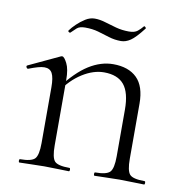

<svg xmlns="http://www.w3.org/2000/svg" viewBox="-67 -614 649 677"><g transform="rotate(10 257.5 -275.0)"><path d="M315 0Q312 0 312 -6Q312 -12 315 -12Q356 -12 368 -25Q380 -38 380 -81V-248Q380 -309 357 -337Q334 -365 285 -365Q247 -365 207.5 -340Q168 -315 139 -271L135 -283Q182 -345 225 -372Q268 -399 312 -399Q367 -399 397 -369.5Q427 -340 427 -278V-81Q427 -38 438.5 -25Q450 -12 492 -12Q495 -12 495 -6Q495 0 492 0Q475 0 452 -1Q429 -2 404 -2Q379 -2 355.5 -1Q332 0 315 0ZM46 0Q43 0 43 -6Q43 -12 46 -12Q87 -12 99 -25Q111 -38 111 -81V-281Q111 -315 103 -330.5Q95 -346 75 -346Q65 -346 51 -342Q37 -338 19 -331Q15 -330 12.5 -335Q10 -340 14 -342L125 -394Q127 -395 130 -395Q137 -395 147.5 -374.5Q158 -354 158 -315V-81Q158 -38 169.5 -25Q181 -12 223 -12Q226 -12 226 -6Q226 0 223 0Q206 0 183 -1Q160 -2 135 -2Q110 -2 86.5 -1Q63 0 46 0ZM346 -522Q366 -522 376.5 -530.5Q387 -539 395 -549Q397 -551 400.5 -547.5Q404 -544 402 -542Q375 -507 358 -495.5Q341 -484 324 -484Q301 -484 280.5 -490.5Q260 -497 239 -503Q218 -509 192 -509Q172 -509 162.5 -500.5Q153 -492 143 -482Q141 -481 137.5 -483.5Q134 -486 136 -489Q144 -500 157.5 -513Q171 -526 187 -536Q203 -546 220 -546Q238 -546 257.5 -540Q277 -534 299 -528Q321 -522 346 -522Z"/></g></svg>

Font: Cormorant Light
Style: Regular
Weight: 300
Designer: Christian Thalmann (Catharsis Fonts)
Foundry: Catharsis Fonts
Version: Version 4.000